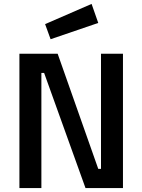

<svg xmlns="http://www.w3.org/2000/svg" viewBox="-20 -959 726 979"><path d="M79 -685H274L481 -98H495V-685H607V0H416L205 -587H191V0H79ZM210 -836 447 -939 481 -842 238 -759Z"/></svg>

Font: Cairo SemiBold
Style: Regular
Weight: 600
Designer: Mohamed Gaber, Accademia di Belle Arti di Urbino and others
Foundry: Kief Type Foundry, Accademia di Belle Arti di Urbino and others
Version: Version 3.011